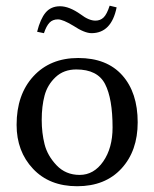

<svg xmlns="http://www.w3.org/2000/svg" viewBox="-20 -642 540 672"><path d="M314 -569.8Q331.1 -569.8 342.5 -580.8Q354 -591.8 363.8 -622.1L388.2 -616.2Q370.1 -526.4 300.8 -525.9Q275.9 -525.9 236.8 -551.8Q200.7 -573.7 183.1 -574.2Q164.1 -574.2 153.1 -562.5Q142.1 -550.8 133.8 -525.9L109.9 -530.8Q121.1 -575.7 139.6 -597.9Q158.2 -620.1 190.2 -620.1Q222.2 -620.1 262.2 -591.8Q291 -569.8 314 -569.8ZM38.1 -205.1Q38.1 -311 96.9 -375Q155.8 -439 253.9 -439Q354 -439 408 -378.4Q461.9 -317.9 461.9 -213.9Q461.9 -113.8 405 -52Q348.1 9.8 250 9.8Q152.8 9.8 95.5 -51.3Q38.1 -112.3 38.1 -205.1ZM247.1 -398.9Q203.1 -398.9 174.6 -372.1Q146 -345.2 136 -307.6Q126 -270 126 -222.2Q126 -177.2 136 -137.2Q146 -97.2 178 -63.5Q210 -29.8 258.8 -29.8Q308.6 -29.8 341.3 -76.9Q374 -124 374 -195.8Q374 -296.9 347.7 -347.9Q321.3 -398.9 247.1 -398.9Z"/></svg>

Font: Biolilbert
Style: Regular
Weight: 400
Designer: Philipp H. Poll
Foundry: Philipp H. Poll
Version: Version 1.1.0